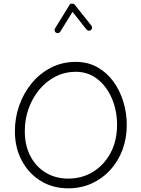

<svg xmlns="http://www.w3.org/2000/svg" viewBox="-20 -1030 785 1070"><path d="M360.4 19.5Q274.4 19.5 207.3 -21.5Q140.1 -62.5 101.6 -134.5Q63 -206.5 63 -299.3Q63 -374 87.6 -443.4Q112.3 -512.7 157.5 -567.1Q202.6 -621.6 264.9 -653.3Q327.1 -685.1 402.3 -685.1Q470.2 -685.1 522.9 -655.3Q575.7 -625.5 612.1 -575.4Q648.4 -525.4 667.5 -462.6Q686.5 -399.9 686.5 -334Q686.5 -258.3 662.1 -193.8Q637.7 -129.4 593.5 -81.5Q549.3 -33.7 490 -7.1Q430.7 19.5 360.4 19.5ZM360.4 -34.7Q437.5 -34.7 499 -72.8Q560.5 -110.8 596.4 -178.2Q632.3 -245.6 632.3 -334Q632.3 -414.1 603.5 -481.4Q574.7 -548.8 522.9 -589.4Q471.2 -629.9 402.3 -629.9Q341.8 -629.9 289.8 -603.5Q237.8 -577.1 199.5 -531Q161.1 -484.9 139.6 -425.3Q118.2 -365.7 118.2 -299.3Q118.2 -219.2 149.4 -159.7Q180.7 -100.1 235.6 -67.4Q290.5 -34.7 360.4 -34.7ZM292 -847.7Q286.1 -851.6 284.7 -858.4Q283.2 -865.2 286.6 -871.6L367.7 -1002.9Q372.1 -1010.3 381.8 -1010Q391.6 -1009.8 396 -1004.4L489.7 -886.7Q494.1 -881.8 493.2 -874.3Q492.2 -866.7 486.8 -862.3Q481.9 -857.9 474.4 -858.9Q466.8 -859.9 462.4 -865.2L384.3 -963.9L315.9 -853.5Q312.5 -847.7 305.4 -845.9Q298.3 -844.2 292 -847.7Z"/></svg>

Font: Mikhak-DS2-FD Light
Style: Regular
Weight: 300
Designer: Amin Abedi
Version: Version 3.2